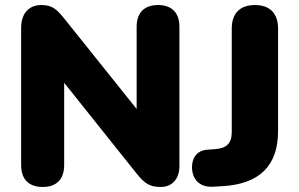

<svg xmlns="http://www.w3.org/2000/svg" viewBox="-20 -734 1188 763"><path d="M150 9C205 9 235 -22 235 -78V-405L524 -43C554 -6 574 9 619 9C664 9 693 -23 693 -74V-628C693 -683 663 -714 608 -714C553 -714 523 -683 523 -628V-301L234 -662C204 -699 186 -714 144 -714C96 -714 64 -682 64 -623V-78C64 -22 94 9 150 9ZM862 6C1011 -2 1085 -75 1085 -213V-621C1085 -681 1052 -714 993 -714C934 -714 901 -681 901 -621V-210C901 -163 880 -144 831 -141L803 -139C763 -136 743 -107 743 -70C743 -23 772 11 826 8Z"/></svg>

Font: Nunito Black
Style: Regular
Weight: 900
Designer: Vernon Adams
Foundry: Vernon Adams
Version: Version 3.602